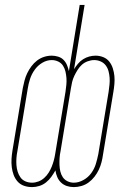

<svg xmlns="http://www.w3.org/2000/svg" viewBox="-20 -755 540 783"><path d="M281 8Q266 8 252.5 3.5Q239 -1 229 -10.5Q219 -20 213.5 -33Q208 -46 206 -60Q198 -46 189 -33.5Q180 -21 167.5 -11Q155 -1 140 3.5Q125 8 111 8Q93 8 77.5 2.5Q62 -3 51.5 -15Q41 -27 35.5 -42Q30 -57 28 -73.5Q26 -90 27 -107Q28 -124 31 -142L73 -396Q76 -411 80 -426.5Q84 -442 91 -456.5Q98 -471 108 -484.5Q118 -498 131 -508Q144 -518 159.5 -523Q175 -528 191 -528Q204 -528 217 -524Q230 -520 239 -511Q248 -502 253 -490Q258 -478 261 -465L305 -735H325L282 -473Q289 -484 298 -495Q307 -506 319 -513.5Q331 -521 344 -524.5Q357 -528 370 -528Q386 -528 401 -522Q416 -516 425.5 -504Q435 -492 440 -476.5Q445 -461 446.5 -445Q448 -429 446.5 -412Q445 -395 442 -378L400 -124Q398 -109 394 -93.5Q390 -78 383 -63Q376 -48 365.5 -34.5Q355 -21 341.5 -11Q328 -1 312 3.5Q296 8 281 8ZM111 -10Q124 -10 137 -15Q150 -20 160.5 -29.5Q171 -39 178.5 -51Q186 -63 191 -75.5Q196 -88 199.5 -101Q203 -114 205 -127L247 -380Q249 -394 250.5 -408.5Q252 -423 251 -436.5Q250 -450 247 -463Q244 -476 237 -487Q230 -498 217.5 -504Q205 -510 191 -510Q171 -510 152.5 -499Q134 -488 121.5 -470.5Q109 -453 102.5 -433Q96 -413 93 -393L51 -139Q48 -124 47 -110Q46 -96 47 -82Q48 -68 52 -55Q56 -42 63.5 -31.5Q71 -21 83.5 -15.5Q96 -10 111 -10ZM281 -10Q301 -10 320.5 -21Q340 -32 352.5 -49.5Q365 -67 371 -87Q377 -107 381 -127L423 -381Q425 -396 426.5 -410Q428 -424 427 -438Q426 -452 422.5 -465Q419 -478 411 -488.5Q403 -499 390.5 -504.5Q378 -510 364 -510Q351 -510 337.5 -505Q324 -500 314 -491Q304 -482 296.5 -470Q289 -458 283 -445.5Q277 -433 274 -420Q271 -407 269 -394L227 -139Q224 -125 223 -111Q222 -97 222.5 -83Q223 -69 226 -56Q229 -43 236 -32.5Q243 -22 255 -16Q267 -10 281 -10Z"/></svg>

Font: Iosevka SS18 Thin
Style: Italic
Weight: 100
Italic angle: -9°
Monospace: yes
Designer: Belleve Invis
Foundry: Belleve Invis
Version: Version 25.1.1; ttfautohint (v1.8.4)